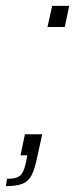

<svg xmlns="http://www.w3.org/2000/svg" viewBox="-53 -530 260 655"><path d="M109 -438 125 -510H183L168 -438ZM-33 105 -29 80Q6 80 18 67Q30 54 37 17L40 0H17L32 -72H91L74 6Q66 45 55.5 66.5Q45 88 24.5 96.5Q4 105 -33 105Z"/></svg>

Font: Saira ExtraLight
Style: Italic
Weight: 200
Italic angle: -12°
Designer: Hector Gatti with collaboration of the Omnibus-Type team
Foundry: Omnibus-Type
Version: Version 1.100; ttfautohint (v1.8.3)